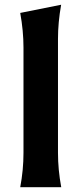

<svg xmlns="http://www.w3.org/2000/svg" viewBox="-20 -782 340 802"><path d="M64.5 0Q78.1 -71.8 78.1 -143.6V-583.5Q78.1 -652.8 64.5 -728L235.4 -762.2Q222.2 -688 222.2 -619.6V-143.6Q222.2 -73.2 235.8 0Z"/></svg>

Font: Classica
Style: Bold
Weight: 700
Designer: Wojciech Kalinowski "wmk69" (wmk69@o2.pl)
Foundry: Wojciech Kalinowski "wmk69" (wmk69@o2.pl)
Version: Version 2.1.1; 2021-05-14